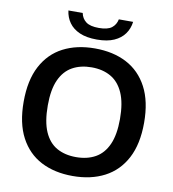

<svg xmlns="http://www.w3.org/2000/svg" viewBox="-100 -1029 1015 1125"><g transform="rotate(10 408.0 -466.5)"><path d="M408 9.5Q299.5 9.5 219.2 -32.2Q139 -74 94.5 -158.2Q50 -242.5 50 -370Q50 -497.5 94.5 -581.8Q139 -666 219.5 -707.8Q300 -749.5 408 -749.5Q517 -749.5 597.2 -707.5Q677.5 -665.5 722 -581.2Q766.5 -497 766.5 -370Q766.5 -243 722 -158.8Q677.5 -74.5 596.8 -32.5Q516 9.5 408 9.5ZM408 -103Q474.5 -103 523 -130.2Q571.5 -157.5 597.5 -215.8Q623.5 -274 623.5 -367Q623.5 -463 597 -522.5Q570.5 -582 522.2 -609.5Q474 -637 408 -637Q342.5 -637 294 -610Q245.5 -583 219.2 -525Q193 -467 193 -373Q193 -276 219 -216.8Q245 -157.5 293.2 -130.2Q341.5 -103 408 -103ZM408.5 -802.5Q347 -802.5 306 -820.5Q265 -838.5 242.8 -869.8Q220.5 -901 215.5 -941.5H300.5Q307 -909 331.8 -890.2Q356.5 -871.5 408.5 -871.5Q460.5 -871.5 484.8 -890.2Q509 -909 515.5 -941.5H600.5Q595.5 -901 573.2 -869.8Q551 -838.5 510.5 -820.5Q470 -802.5 408.5 -802.5Z"/></g></svg>

Font: Encode Sans SemiExpanded SemiBold
Style: Regular
Weight: 600
Width: 6
Designer: Multiple Designers
Foundry: Impallari Type
Version: Version 3.002